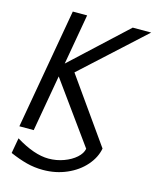

<svg xmlns="http://www.w3.org/2000/svg" viewBox="-132 -794 879 1086"><g transform="rotate(15 308.0 -250.5)"><path d="M239 134Q285 134 327.5 118.5Q370 103 398 78Q426 53 431 25L175 -330L117 0H33L157 -705H241L189 -409L508 -705H616L255 -375L520 0Q510 54 469 101Q428 148 364 176Q300 204 225 204Q175 204 129 192Q83 180 30 157L46 67Q155 134 239 134Z"/></g></svg>

Font: Geom Light
Style: Italic
Weight: 300
Italic angle: -10°
Version: Version 1.102